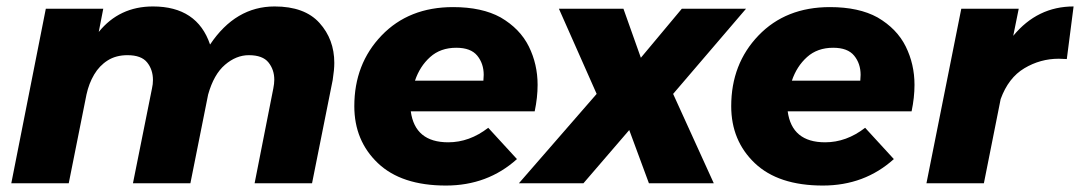

<svg xmlns="http://www.w3.org/2000/svg" viewBox="-20 -568 3347 595"><path d="M947 0H769L827 -294Q830 -309 830 -321Q830 -352 812 -374.5Q794 -397 751 -397Q712 -397 677.2 -367.2Q642.5 -337.5 625 -275L570 0H392L451 -294Q454 -307 454 -320Q454 -352 436 -374.5Q418 -397 375 -397Q339.5 -397 313.8 -380.8Q288 -364.5 271.8 -337Q255.5 -309.5 248 -275L193 0H15L122 -541H300L286 -469Q350 -548 454 -548Q591 -548 631 -430Q710 -548 831 -548Q924 -548 970 -497Q1016 -446 1016 -373Q1016 -352 1011 -320Z M1362 7Q1224 7 1151 -62.5Q1078 -132 1078 -239Q1078 -370 1162.5 -458Q1247 -546 1384 -546Q1473.5 -546 1531.5 -514Q1591.5 -479 1618.8 -424Q1646 -369 1646 -305Q1646 -266 1637 -223H1253Q1266 -127 1369 -127Q1435 -127 1493 -172L1582 -75Q1491 7 1362 7ZM1478 -318 1479 -336Q1479 -371 1459 -395.5Q1439 -420 1394 -420Q1345 -420 1313 -391.2Q1281 -362.5 1266 -318Z M2192 0H1991L1930 -165L1788 0H1588L1829 -277L1712 -541H1912L1966 -389L2093 -541H2292L2066 -277Z M2530 7Q2392 7 2319 -62.5Q2246 -132 2246 -239Q2246 -370 2330.5 -458Q2415 -546 2552 -546Q2641.5 -546 2699.5 -514Q2759.5 -479 2786.8 -424Q2814 -369 2814 -305Q2814 -266 2805 -223H2421Q2434 -127 2537 -127Q2603 -127 2661 -172L2750 -75Q2659 7 2530 7ZM2646 -318 2647 -336Q2647 -371 2627 -395.5Q2607 -420 2562 -420Q2513 -420 2481 -391.2Q2449 -362.5 2434 -318Z M3029 0H2851L2959 -541H3137L3120 -457Q3195 -548 3307 -548L3286 -385L3261 -386Q3204 -386 3154.5 -356.5Q3105 -327 3081 -261Z"/></svg>

Font: Argentum Novus
Style: Bold Italic
Weight: 700
Designer: Julieta Ulanovsky (font) & Cristiano Sobral (main changes)
Foundry: Julieta Ulanovsky (font) & Cristiano Sobral (main changes)
Version: Version 3.00;November 27, 2020;FontCreator 13.0.0.2655 64-bi